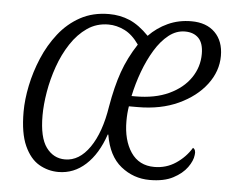

<svg xmlns="http://www.w3.org/2000/svg" viewBox="-45 -598 809 660"><g transform="rotate(5 360.0 -268.0)"><path d="M179 10Q143 10 112 -8Q81 -26 61.5 -69Q42 -112 42 -186Q42 -228 52 -276.5Q62 -325 82 -372.5Q102 -420 133 -459.5Q164 -499 207 -522.5Q250 -546 306 -546Q344 -546 377 -532Q410 -518 444 -483Q472 -512 509 -529Q546 -546 590 -546Q642 -546 671.5 -516.5Q701 -487 701 -436Q701 -383 666.5 -337.5Q632 -292 571.5 -264Q511 -236 431 -236H401Q399 -224 398 -211.5Q397 -199 397 -185Q397 -119 425 -77.5Q453 -36 506 -36Q547 -36 580 -58Q613 -80 633 -113Q644 -107 641 -89Q639 -69 622.5 -46Q606 -23 574.5 -6.5Q543 10 494 10Q438 10 394.5 -25Q351 -60 339 -133H337Q314 -65 273 -27.5Q232 10 179 10ZM198 -35Q247 -35 283 -87Q319 -139 333 -229Q345 -299 363 -350Q381 -401 413 -450Q390 -483 362.5 -496.5Q335 -510 307 -510Q266 -510 234 -488Q202 -466 178 -429.5Q154 -393 138.5 -349Q123 -305 115.5 -260.5Q108 -216 108 -179Q108 -103 133 -69Q158 -35 198 -35ZM420 -272Q488 -272 536 -294.5Q584 -317 609.5 -354.5Q635 -392 635 -437Q635 -474 618 -491.5Q601 -509 571 -509Q541 -509 515 -488.5Q489 -468 468 -433.5Q447 -399 431.5 -357Q416 -315 407 -272Z"/></g></svg>

Font: Noto Serif SemiCondensed Light
Style: Italic
Weight: 300
Width: 4
Italic angle: -12°
Designer: Monotype Design Team
Foundry: Monotype Imaging Inc.
Version: Version 2.013; ttfautohint (v1.8.4.7-5d5b)